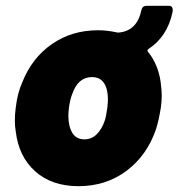

<svg xmlns="http://www.w3.org/2000/svg" viewBox="-20 -632 614 660"><path d="M488 -455Q523 -412 532 -352Q536 -320 536 -304Q536 -284 533 -263Q526 -218 516 -187Q485 -97 414.5 -44.5Q344 8 250 8Q158 8 101 -43Q44 -94 34 -181Q31 -199 31 -217Q31 -239 34 -261Q40 -313 57 -350Q90 -433 158.5 -480.5Q227 -528 317 -528Q347 -528 380 -521Q383 -520 387 -520Q451 -525 466 -597Q469 -612 484 -612H562Q569 -612 572 -606Q575 -600 573 -590Q555 -506 491 -464Q485 -460 488 -455ZM349 -262Q351 -282 351 -290Q351 -326 337.5 -346.5Q324 -367 296 -367Q248 -367 228 -308Q221 -291 217 -262Q215 -244 215 -235Q215 -198 228.5 -175.5Q242 -153 270 -153Q295 -153 312.5 -170.5Q330 -188 340 -217Q345 -232 349 -262Z"/></svg>

Font: Barlow Black
Style: Italic
Weight: 900
Italic angle: -7°
Designer: Jeremy Tribby
Foundry: Tribby Type
Version: Version 1.408